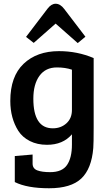

<svg xmlns="http://www.w3.org/2000/svg" viewBox="-20 -791 584 1025"><path d="M59 181V42L154 34V82Q154 109 179 118.5Q204 128 248 128Q312 128 338 89.5Q364 51 364 -19V-74Q316 -18 231 -18Q179 -18 139.5 -38Q100 -58 78 -92Q35 -160 35 -252Q35 -383 106 -450.5Q177 -518 295 -518Q393 -518 480 -481V-110Q480 -25 478 -1Q469 110 414 162Q359 214 242 214Q125 214 59 181ZM364 -204V-419Q329 -431 284 -431Q223 -431 190.5 -386Q158 -341 158 -264Q158 -106 262 -106Q305 -106 334.5 -132.5Q364 -159 364 -204ZM160 -562 119 -594 234 -745Q254 -771 277 -771Q302 -771 323 -743L436 -595L395 -561L277 -665Z"/></svg>

Font: Bree Serif
Style: Regular
Weight: 400
Designer: Veronika Burian, Jos Scaglione
Foundry: TypeTogether
Version: Version 1.002